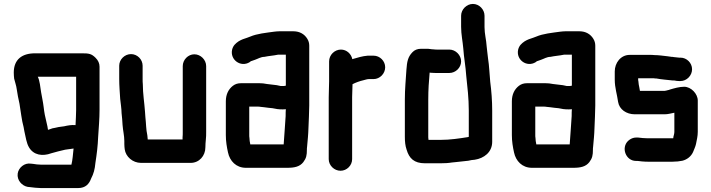

<svg xmlns="http://www.w3.org/2000/svg" viewBox="-20 -788 3616 976"><path d="M277 -142 259 -138C250 -137 243 -135 236 -132L224 -128L221 -146L216 -168C210 -191 205 -216 202 -243C199 -269 193 -295 189 -319C185 -344 182 -379 172 -398H367V-229C367 -203 365 -180 364 -152C344 -154 323 -150 306 -146L291 -144C289 -144 279 -142 277 -142ZM50 -419C50 -407 51 -397 52 -388C55 -374 63 -353 65 -335C69 -309 73 -286 79 -261C86 -221 90 -177 100 -142L104 -120C111 -91 114 -61 128 -38C151 0 195 8 241 -9C266 -16 284 -21 311 -27L325 -29C330 -30 335 -30 340 -31L354 -33C351 -6 349 26 343 49H188C179 49 155 47 148 45L138 44C104 38 74 65 70 94C65 128 92 157 121 162L131 163C142 165 175 168 188 168H377C415 168 433 147 443 120C456 95 462 73 465 40C472 -5 477 -44 479 -93C482 -141 486 -182 486 -231V-449C486 -466 479 -481 466 -494C445 -515 432 -517 396 -517H158C92 -517 50 -486 50 -419Z M586 -454V-386C586 -353 589 -318 591 -285C593 -266 598 -233 598 -213C599 -204 600 -194 601 -183L603 -153C605 -124 612 -99 612 -71V-56C612 -46 613 -37 614 -29C619 8 654 40 697 40H949C993 40 1024 4 1024 -39C1024 -67 1029 -89 1028 -118V-452C1028 -484 1000 -512 968 -512C936 -512 909 -484 909 -452V-116C909 -107 909 -98 908 -90V-79H731C730 -86 730 -93 729 -100C722 -131 723 -159 719 -193L717 -221C714 -266 706 -312 706 -360C705 -369 705 -377 705 -386V-454C705 -486 678 -513 646 -513C614 -513 586 -486 586 -454Z M1393 -510H1433V-353C1432 -352 1432 -352 1431 -352L1424 -351H1406C1401 -352 1395 -353 1387 -355C1370 -357 1354 -359 1337 -361L1318 -364C1309 -365 1299 -365 1290 -365H1205C1189 -365 1176 -361 1164 -352C1142 -335 1128 -309 1128 -273V-101C1128 -69 1133 -40 1139 -13C1148 30 1180 65 1230 65H1440C1478 65 1504 59 1522 36C1537 16 1540 1 1540 -27C1540 -31 1540 -36 1541 -42C1544 -77 1547 -101 1548 -138C1549 -172 1552 -217 1552 -252V-556C1552 -568 1549 -580 1542 -591C1528 -614 1504 -629 1471 -629H1401C1392 -629 1383 -628 1374 -627C1331 -621 1287 -617 1252 -602L1236 -596C1220 -591 1208 -587 1193 -578C1177 -567 1165 -556 1160 -536C1148 -484 1204 -444 1249 -472C1251 -474 1256 -478 1259 -478C1264 -480 1270 -482 1276 -484C1291 -489 1306 -499 1324 -499C1347 -504 1370 -505 1393 -510ZM1248 -87C1247 -92 1247 -96 1247 -101V-246H1291C1295 -246 1299 -246 1303 -245L1322 -243C1329 -242 1337 -241 1345 -240L1365 -238C1382 -234 1396 -232 1416 -232C1421 -232 1427 -232 1433 -233C1432 -222 1432 -210 1432 -198C1428 -147 1426 -100 1422 -54H1252V-56C1250 -67 1248 -75 1248 -87Z M1938 -446C1938 -478 1911 -505 1879 -505H1849C1823 -503 1797 -495 1773 -488C1772 -487 1772 -487 1771 -487C1766 -513 1743 -536 1713 -536C1681 -536 1653 -509 1653 -476V-374C1653 -350 1651 -319 1651 -293V21C1651 53 1679 80 1711 80C1743 80 1770 53 1770 21V-295C1770 -316 1772 -340 1772 -360C1787 -368 1809 -376 1827 -380C1836 -382 1846 -386 1855 -386H1879C1911 -386 1938 -414 1938 -446Z M2264 -536H2201C2196 -536 2190 -536 2185 -537C2171 -537 2160 -541 2146 -540H2120C2102 -540 2087 -534 2076 -522C2053 -498 2049 -474 2046 -434C2043 -383 2038 -338 2038 -282V-93C2038 -68 2040 -47 2047 -27C2060 17 2085 42 2140 42H2220C2240 42 2260 41 2277 38L2297 36C2311 35 2330 32 2343 31L2361 29C2373 26 2380 25 2393 24C2440 17 2482 -14 2482 -67V-226C2482 -276 2478 -327 2472 -372C2468 -413 2467 -453 2461 -490L2457 -524C2456 -534 2455 -543 2454 -551C2452 -586 2443 -615 2443 -650V-708C2443 -740 2416 -768 2384 -768C2352 -768 2324 -740 2324 -708V-652C2324 -613 2332 -578 2335 -542C2338 -496 2347 -451 2350 -403C2356 -347 2363 -288 2363 -226V-92C2360 -92 2359 -92 2358 -91C2314 -84 2268 -77 2220 -77H2158V-81C2157 -85 2157 -89 2157 -93V-282C2157 -331 2160 -375 2164 -419C2167 -418 2171 -418 2174 -418C2183 -417 2192 -417 2201 -417H2264C2296 -417 2324 -444 2324 -476C2324 -508 2296 -536 2264 -536Z M2847 -510H2887V-353C2886 -352 2886 -352 2885 -352L2878 -351H2860C2855 -352 2849 -353 2841 -355C2824 -357 2808 -359 2791 -361L2772 -364C2763 -365 2753 -365 2744 -365H2659C2643 -365 2630 -361 2618 -352C2596 -335 2582 -309 2582 -273V-101C2582 -69 2587 -40 2593 -13C2602 30 2634 65 2684 65H2894C2932 65 2958 59 2976 36C2991 16 2994 1 2994 -27C2994 -31 2994 -36 2995 -42C2998 -77 3001 -101 3002 -138C3003 -172 3006 -217 3006 -252V-556C3006 -568 3003 -580 2996 -591C2982 -614 2958 -629 2925 -629H2855C2846 -629 2837 -628 2828 -627C2785 -621 2741 -617 2706 -602L2690 -596C2674 -591 2662 -587 2647 -578C2631 -567 2619 -556 2614 -536C2602 -484 2658 -444 2703 -472C2705 -474 2710 -478 2713 -478C2718 -480 2724 -482 2730 -484C2745 -489 2760 -499 2778 -499C2801 -504 2824 -505 2847 -510ZM2702 -87C2701 -92 2701 -96 2701 -101V-246H2745C2749 -246 2753 -246 2757 -245L2776 -243C2783 -242 2791 -241 2799 -240L2819 -238C2836 -234 2850 -232 2870 -232C2875 -232 2881 -232 2887 -233C2886 -222 2886 -210 2886 -198C2882 -147 2880 -100 2876 -54H2706V-56C2704 -67 2702 -75 2702 -87Z M3408 -215V-118C3408 -109 3405 -100 3403 -92C3403 -90 3403 -88 3402 -85H3273C3256 -85 3238 -87 3222 -89H3215C3199 -89 3185 -83 3173 -72C3136 -37 3161 30 3213 30H3220C3229 30 3239 33 3250 33C3258 34 3266 34 3273 34H3399C3418 34 3434 32 3449 29C3473 23 3493 7 3503 -15C3508 -28 3515 -42 3518 -56C3522 -76 3527 -96 3527 -118V-277C3527 -311 3493 -347 3458 -347C3433 -347 3407 -339 3386 -333C3381 -331 3378 -330 3376 -330C3371 -329 3363 -326 3358 -326H3233C3233 -331 3230 -338 3230 -343L3227 -358L3225 -376C3224 -379 3224 -381 3224 -383V-390H3304C3309 -389 3313 -389 3317 -389C3343 -384 3373 -382 3399 -379H3407C3416 -377 3425 -376 3432 -376H3439C3471 -376 3498 -404 3498 -436C3498 -468 3471 -495 3439 -495H3432C3424 -495 3411 -498 3404 -498C3401 -499 3398 -499 3394 -499L3373 -502C3351 -504 3330 -508 3306 -508C3299 -509 3293 -509 3286 -509H3181C3135 -509 3105 -468 3105 -425V-383C3105 -342 3117 -307 3122 -270C3128 -232 3164 -207 3207 -207H3358C3376 -207 3392 -212 3408 -215Z"/></svg>

Font: Electronic
Style: Nord
Weight: 900
Version: Version 1.011